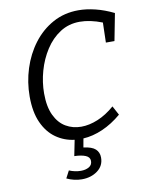

<svg xmlns="http://www.w3.org/2000/svg" viewBox="-100 -777 824 1080"><g transform="rotate(-10 312.0 -237.0)"><path d="M70 -276Q70 -358 94.5 -435Q119 -512 165.5 -573.5Q212 -635 277.5 -671Q343 -707 424 -707Q469 -707 520 -694.5Q571 -682 624 -656L594 -501H545L548 -615Q479 -642 420 -642Q357 -642 307.5 -610Q258 -578 223.5 -524.5Q189 -471 171 -407Q153 -343 153 -279Q153 -203 176.5 -154Q200 -105 239.5 -82Q279 -59 327 -59Q373 -59 422.5 -79.5Q472 -100 519 -141L547 -89Q494 -44 437.5 -19.5Q381 5 327 8L318 58Q366 64 386 82.5Q406 101 406 131Q406 178 369 205.5Q332 233 279 233Q258 233 236 228Q214 223 193 213L215 171Q248 185 282 185Q309 185 328 174Q347 163 347 140Q347 118 323 108Q299 98 259 97L277 7Q219 0 172 -33Q125 -66 97.5 -126.5Q70 -187 70 -276Z"/></g></svg>

Font: Bitter
Style: Italic
Weight: 400
Italic angle: -9°
Designer: Sol Matas, and Bitter project Authors
Foundry: Sol Matas
Version: Version 2.001